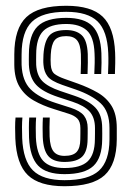

<svg xmlns="http://www.w3.org/2000/svg" viewBox="-20 -629 448 658"><path d="M201 -74Q163.5 -74 146 -93.6Q128.5 -113.2 126.5 -159.2Q126 -172.5 126 -190.8Q126 -209 127 -226.2H150.5Q149.8 -210.2 149.6 -192.8Q149.5 -175.2 150 -161Q151.5 -125.2 163.5 -110Q175.5 -94.8 201 -94.8Q230.2 -94.8 242.6 -108.2Q255 -121.8 255.2 -151.5Q255.5 -161.8 255.5 -171Q255.5 -180.2 255.5 -190Q255.5 -212.2 245 -222.8Q234.5 -233.2 216 -239L164.8 -255.2Q126.5 -267 95.9 -284.4Q65.2 -301.8 47.4 -330.9Q29.5 -360 29 -406.8Q29 -416.8 29 -425.9Q29 -435 29 -442.8Q29.2 -531.5 70.4 -570.4Q111.5 -609.2 207 -609.2Q292.8 -609.2 331.8 -572Q370.8 -534.8 374.5 -448.5Q375.2 -432 374.9 -412.6Q374.5 -393.2 373.8 -375.5H350.2Q351 -391.2 351.4 -411Q351.8 -430.8 351 -447.2Q347.8 -523 314.2 -555.8Q280.8 -588.5 207 -588.5Q125 -588.5 89.6 -554.5Q54.2 -520.5 54 -442.8Q54 -434 53.9 -425Q53.8 -416 54 -406.8Q56.2 -351.8 84.8 -323.1Q113.2 -294.5 172 -275.8L222 -259.8Q255.2 -249 267.9 -232.5Q280.5 -216 280.5 -190Q280.5 -180.2 280.5 -171.1Q280.5 -162 280.2 -151.5Q279.8 -110.2 261.6 -92.1Q243.5 -74 201 -74ZM201 -32.2Q138.5 -32.2 110.5 -61.5Q82.5 -90.8 79.5 -157Q79 -171.8 79 -191Q79 -210.2 80.2 -226.2H103.8Q102.5 -210.2 102.5 -191.4Q102.5 -172.5 103 -158.2Q105.5 -102 128.2 -77.6Q151 -53.2 201 -53.2Q257 -53.2 280.9 -76.4Q304.8 -99.5 305.2 -151.2Q305.5 -161.8 305.5 -171Q305.5 -180.2 305.5 -190Q305.5 -226.2 287 -246.8Q268.5 -267.2 228 -280.5L179.2 -296.5Q126.2 -314 103.8 -338.4Q81.2 -362.8 79 -406.8Q78.5 -416.5 78.8 -425.5Q79 -434.5 79 -442.8Q79.2 -509.2 108.8 -538.5Q138.2 -567.8 207 -567.8Q268.5 -567.8 296.6 -539.6Q324.8 -511.5 327.5 -446.8Q328.8 -417.2 326.8 -375.5H303.2Q304.2 -397 304.5 -413.4Q304.8 -429.8 304 -446.2Q301.8 -503.2 277.2 -525Q252.8 -546.8 207 -546.8Q151.8 -546.8 128 -522.5Q104.2 -498.2 104 -442.8Q104 -433.8 103.8 -424.9Q103.5 -416 104 -406.8Q106.2 -370.8 125 -351.2Q143.8 -331.8 186.5 -317.2L234 -301.2Q283.8 -284.5 307 -260Q330.2 -235.5 330.2 -190Q330.2 -180.2 330.4 -170.5Q330.5 -160.8 330.2 -151.2Q329.8 -88.2 300 -60.2Q270.2 -32.2 201 -32.2ZM201 9.2Q114.8 9.2 75.5 -28.8Q36.2 -66.8 32.5 -154.5Q31.8 -172 31.8 -191.8Q31.8 -211.5 33.2 -226.2H56.8Q55.5 -212.5 55.4 -193.1Q55.2 -173.8 56 -156Q59.2 -78.5 93 -45Q126.8 -11.5 201 -11.5Q283.5 -11.5 319.1 -44.1Q354.8 -76.8 355.2 -151.2Q355.2 -160.8 355.2 -170.5Q355.2 -180.2 355.2 -190Q355.2 -247.2 324.8 -275.2Q294.2 -303.2 240 -322L193.5 -338Q155 -351.5 142.9 -367.4Q130.8 -383.2 129 -407Q128.2 -414.5 128.4 -423.9Q128.5 -433.2 129 -442.5Q132 -487.2 148.6 -506.6Q165.2 -526 207 -526Q241 -526 259.9 -508.6Q278.8 -491.2 280.8 -443.8Q281.2 -432.5 281 -414.1Q280.8 -395.8 280 -375.5H256.5Q257.2 -394.8 257.5 -412.4Q257.8 -430 257.2 -442.8Q256 -476.2 244.1 -490.8Q232.2 -505.2 207 -505.2Q178.5 -505.2 167.1 -490.8Q155.8 -476.2 154 -442.5Q152.8 -423 154 -407Q155.5 -383.8 167.8 -375Q180 -366.2 201 -358.8L246 -342.8Q284.5 -329 314.9 -311.5Q345.2 -294 362.8 -265.4Q380.2 -236.8 380.2 -190Q380.2 -179.8 380.2 -170.5Q380.2 -161.2 380.2 -151.2Q379.5 -66 338.4 -28.4Q297.2 9.2 201 9.2Z"/></svg>

Font: Big Shoulders Inline Display ExtraBold
Style: Regular
Weight: 800
Designer: Patric King
Foundry: XO Type Co
Version: Version 1.000